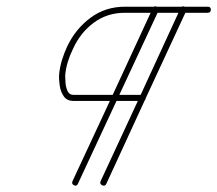

<svg xmlns="http://www.w3.org/2000/svg" viewBox="-20 -571 680 601"><path d="M563 -537Q500 -402 437.5 -266.5Q375 -131 313 4Q309 13 300 9Q291 5 295 -4Q358 -139 420.5 -274.5Q483 -410 545 -545Q549 -554 558 -550Q567 -546 563 -537ZM476 -537Q413 -402 350 -266.5Q287 -131 224 4Q220 13 212 9Q203 5 207 -4Q270 -139 333 -274.5Q396 -410 458 -545Q462 -554 471 -550Q480 -546 476 -537ZM640 -541Q640 -531 630 -531Q565 -531 500.5 -531Q436 -531 371 -531Q315 -531 273 -499.5Q231 -468 209 -419Q199 -399 192.5 -378Q186 -357 184 -335Q184 -327 185 -312.5Q186 -298 191.5 -286Q197 -274 210 -274Q264 -274 318 -274Q372 -274 426 -274Q436 -274 436 -264Q436 -255 426 -255Q372 -255 318 -255Q264 -255 210 -255Q190 -255 180 -269Q170 -283 167 -302.5Q164 -322 165 -337Q167 -360 174 -383Q181 -406 191 -427Q217 -481 263.5 -515.5Q310 -550 371 -550Q436 -550 500.5 -550Q565 -550 630 -550Q640 -550 640 -541Z"/></svg>

Font: FRB American Cursive Guidelines Extralight
Style: Italic
Weight: 200
Italic angle: -25°
Version: Version 2.0;Modular Font Editor K font №1